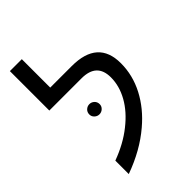

<svg xmlns="http://www.w3.org/2000/svg" viewBox="-246 -906 1022 1022"><g transform="rotate(-45 265.0 -395.5)"><path d="M94.2 -79.1Q188 -113.8 254.4 -167Q321.3 -219.7 356.2 -282.2Q391.1 -344.7 391.1 -409.2Q391.1 -516.1 276.9 -516.1H34.2V-813H124V-599.1H286.1Q481.9 -599.1 481.9 -424.8Q481.9 -335 439 -252.4Q396 -169.9 317.9 -104Q225.1 -24.9 94.2 22ZM169.9 -350.6Q169.9 -367.7 181.6 -378.7Q193.4 -389.6 209 -389.6Q224.6 -389.6 236.3 -378.7Q248 -367.7 248 -350.6Q248 -335 236.3 -324Q224.6 -313 209 -313Q193.4 -313 181.6 -324Q169.9 -335 169.9 -350.6Z"/></g></svg>

Font: Arimo
Style: Regular
Weight: 400
Designer: Steve Matteson
Foundry: Monotype Imaging Inc.
Version: Version 1.33